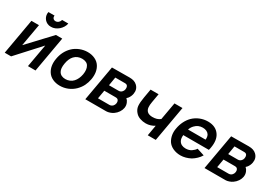

<svg xmlns="http://www.w3.org/2000/svg" viewBox="26 -1703 3728 2637"><g transform="rotate(30 1890.0 -384.5)"><path d="M590.5 -783.5Q585 -751.5 567.2 -722.5Q549.5 -693.5 524 -671.5Q498.5 -649.5 467.5 -636.8Q436.5 -624 405 -625Q373.5 -624 346.8 -636.8Q320 -649.5 301.8 -671.5Q283.5 -693.5 275.8 -722.5Q268 -751.5 275 -783.5H373Q367.5 -758.5 382 -740.5Q397 -723 422 -723Q446.5 -723 467 -740.5Q487 -758.5 492.5 -783.5ZM523 0H403L467.5 -363.5L135.5 0H34.5L133.5 -562.5H253L190.5 -209.5L522 -562.5H622Z M719 -78Q666 -160.5 687.5 -281Q708.5 -403.5 790.5 -485.5Q836 -530 896.5 -554Q957 -578 1020 -578Q1083.5 -578 1135 -554Q1186.5 -530 1215.5 -485.5Q1269 -402.5 1248 -281Q1237.5 -222 1212.8 -172Q1188 -122 1144 -78Q1097 -32.5 1037.8 -8.5Q978.5 15.5 914.5 15.5Q851 15.5 799.5 -8.5Q748 -32.5 719 -78ZM1102 -409.5Q1089.5 -435 1061.5 -447.8Q1033.5 -460.5 999 -460.5Q963 -460.5 932 -447.8Q901 -435 877 -409.5Q835 -364.5 821 -281Q806.5 -197.5 832.5 -154Q847 -128.5 873.2 -115.2Q899.5 -102 935.5 -102Q970 -102 1002.2 -115.2Q1034.5 -128.5 1057.5 -154Q1101 -201.5 1116 -281Q1129.5 -362.5 1102 -409.5Z M1691.5 -562.5Q1770 -562.5 1811.5 -522Q1863.5 -473 1850 -397Q1842.5 -354 1815.5 -317.5Q1805 -304.5 1793.5 -295Q1818 -274.5 1829 -245Q1845.5 -208.5 1838.5 -165.5Q1832 -129 1809.2 -94.8Q1786.5 -60.5 1753 -37.5Q1731.5 -21 1699.5 -10.5Q1668.5 0 1644.5 0H1312.5L1411.5 -560.5ZM1498 -329H1651Q1683 -329 1704 -354Q1718 -369.5 1722 -391.5Q1727 -419 1718.5 -438.5Q1712.5 -452 1701.5 -457.8Q1690.5 -463.5 1674 -463.5H1520.5ZM1457 -98H1637.5Q1669.5 -98 1691.5 -122Q1707 -139 1711.5 -165.5Q1715.5 -190 1706 -207.5Q1699 -221 1688 -226.2Q1677 -231.5 1658 -231.5H1480Z M2529 -562.5 2430 0H2303L2332 -167.5Q2303.5 -149 2268.2 -138Q2233 -127 2195.5 -127Q2172 -127 2149.5 -130.8Q2127 -134.5 2106.2 -141.5Q2085.5 -148.5 2067.8 -159.2Q2050 -170 2036.5 -184.5Q1994.5 -227.5 1988.5 -282.5Q1983.5 -338.5 1999 -424L2023 -562.5H2150L2126 -424Q2116.5 -374 2120 -338Q2123.5 -302 2144.5 -279Q2157 -264.5 2180.2 -256.8Q2203.5 -249 2229 -249Q2269.5 -249 2298.2 -257.8Q2327 -266.5 2353 -286.5L2402 -562.5Z M2738.5 -154Q2753 -128.5 2779.8 -115.2Q2806.5 -102 2842.5 -102Q2896 -102 2934 -128Q2951.5 -140 2965.2 -153.5Q2979 -167 2988.5 -182.5L3106 -145Q3085 -109 3053.2 -78.5Q3021.5 -48 2986.5 -27Q2950 -7.5 2908.8 4Q2867.5 15.5 2828 15.5Q2763 15.5 2709 -9Q2655.5 -33.5 2626 -78Q2600 -120.5 2591.5 -170.5Q2583 -220.5 2593.5 -275Q2604 -337 2630.5 -391Q2657 -445 2697.5 -485.5Q2744 -530.5 2803.5 -554.2Q2863 -578 2927 -578Q3053 -578 3111.5 -489.5Q3161.5 -415 3139.5 -289.5Q3138.5 -282.5 3136.2 -271.5Q3134 -260.5 3130 -246H2724Q2718.5 -185.5 2738.5 -154ZM2786.5 -417.5Q2756.5 -387.5 2742.5 -345H3020.5Q3026 -391 3008 -422Q2993.5 -445 2967 -457Q2940.5 -469 2907 -469Q2835 -469 2786.5 -417.5Z M3582 -562.5Q3660.5 -562.5 3702 -522Q3754 -473 3740.5 -397Q3733 -354 3706 -317.5Q3695.5 -304.5 3684 -295Q3708.5 -274.5 3719.5 -245Q3736 -208.5 3729 -165.5Q3722.5 -129 3699.8 -94.8Q3677 -60.5 3643.5 -37.5Q3622 -21 3590 -10.5Q3559 0 3535 0H3203L3302 -560.5ZM3388.5 -329H3541.5Q3573.5 -329 3594.5 -354Q3608.5 -369.5 3612.5 -391.5Q3617.5 -419 3609 -438.5Q3603 -452 3592 -457.8Q3581 -463.5 3564.5 -463.5H3411ZM3347.5 -98H3528Q3560 -98 3582 -122Q3597.5 -139 3602 -165.5Q3606 -190 3596.5 -207.5Q3589.5 -221 3578.5 -226.2Q3567.5 -231.5 3548.5 -231.5H3370.5Z"/></g></svg>

Font: Russisch Sans
Style: Bold Italic
Weight: 700
Italic angle: -10°
Designer: Michael Sharanda (font) & Cristiano Sobral (main changes)
Foundry: Michael Sharanda
Version: Version 2.00;September 8, 2020;FontCreator 13.0.0.2681 64-bi